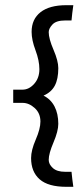

<svg xmlns="http://www.w3.org/2000/svg" viewBox="-20 -679 316 741"><path d="M168 -555Q168 -530 186.5 -487Q205 -444 205 -416Q205 -374 191.5 -348.5Q178 -323 148 -310Q176 -296 190.5 -268Q205 -240 205 -201Q205 -173 186.5 -129.5Q168 -86 168 -62Q168 -45 184 -30.5Q200 -16 231 -16H256Q257 -3 259 12Q261 27 263 42H236Q166 42 133 13Q100 -16 100 -69Q100 -99 118 -140.5Q136 -182 136 -210Q136 -242 114 -262Q92 -282 67 -282H31V-333H67Q92 -333 112 -355.5Q132 -378 132 -412Q132 -445 117 -485Q102 -525 102 -556Q102 -605 136.5 -632Q171 -659 236 -659H263Q261 -644 259 -629Q257 -614 256 -600H231Q197 -600 182.5 -584.5Q168 -569 168 -555Z"/></svg>

Font: Palanquin
Style: Regular
Weight: 400
Designer: Pria Ravichandran
Version: Version 1.0.4